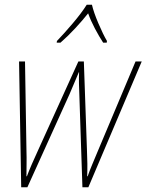

<svg xmlns="http://www.w3.org/2000/svg" viewBox="-20 -785 615 806"><path d="M234 -606Q266 -634 296.5 -667Q327 -700 350 -729Q361 -698 378.5 -665Q396 -632 413 -606H428L429 -613Q413 -640 393 -687Q373 -734 366 -765H344Q322 -730 285 -686.5Q248 -643 219 -613L218 -606ZM95 1 272 -390Q291 -434 311 -482H312Q311 -457 311.5 -434.5Q312 -412 313 -390L326 1H351L575 -527H549L392 -154Q377 -118 366.5 -93Q356 -68 348 -45H346Q348 -94 345 -156L332 -527H309L142 -159Q109 -88 93 -45H91Q91 -70 91.5 -96.5Q92 -123 91 -157L85 -527H60L69 1Z"/></svg>

Font: Noto Sans Display SemiCondensed Thin
Style: Italic
Weight: 250
Width: 4
Designer: Monotype Design team
Foundry: Monotype Imaging Inc.
Version: 1.000